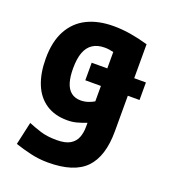

<svg xmlns="http://www.w3.org/2000/svg" viewBox="-133 -638 826 925"><g transform="rotate(20 280.0 -175.0)"><path d="M218 188Q172 188 129 178Q86 168 47 155L73 38Q102 50 136.5 61Q171 72 220 72Q265 72 289 57.5Q313 43 322.5 18.5Q332 -6 332 -36V-57Q306 -47 283.5 -41Q261 -35 235 -35Q171 -35 126.5 -64.5Q82 -94 59.5 -149Q37 -204 37 -280Q37 -367 68.5 -424.5Q100 -482 157 -510Q214 -538 292 -538Q335 -538 378 -531Q421 -524 470 -510V-336H530V-246H470V-64Q470 65 410.5 126.5Q351 188 218 188ZM263 -147Q283 -147 301 -153Q319 -159 332 -167V-246H252V-336H332V-420Q319 -423 308.5 -424.5Q298 -426 287 -426Q250 -426 225.5 -410Q201 -394 189 -362Q177 -330 177 -280Q177 -237 186 -207.5Q195 -178 214.5 -162.5Q234 -147 263 -147Z"/></g></svg>

Font: Ubuntu Sans Mono
Style: Regular
Weight: 400
Monospace: yes
Designer: Dalton Maag Ltd
Foundry: Dalton Maag Ltd
Version: Version 1.006